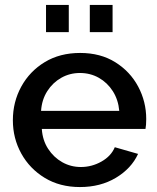

<svg xmlns="http://www.w3.org/2000/svg" viewBox="-20 -746 635 776"><path d="M303 10Q222 10 161 -27Q100 -64 66 -125.5Q32 -187 32 -260Q32 -334 66 -396Q100 -458 161 -495Q222 -532 304 -532Q386 -532 446 -494.5Q506 -457 538.5 -396Q571 -335 571 -265Q571 -240 568 -225H149Q152 -179 174.5 -144.5Q197 -110 231.5 -90.5Q266 -71 307 -71Q351 -71 390 -93Q429 -115 444 -151L538 -124Q511 -65 448.5 -27.5Q386 10 303 10ZM146 -298H462Q458 -343 436 -377.5Q414 -412 379.5 -431.5Q345 -451 303 -451Q262 -451 227.5 -431.5Q193 -412 171 -377.5Q149 -343 146 -298ZM166 -616V-726H258V-616ZM343 -616V-726H435V-616Z"/></svg>

Font: Raleway SemiBold
Style: Regular
Weight: 600
Designer: Matt McInerney, Pablo Impallari, Rodrigo Fuenzalida
Foundry: Matt McInerney, Pablo Impallari, Rodrigo Fuenzalida
Version: Version 4.026